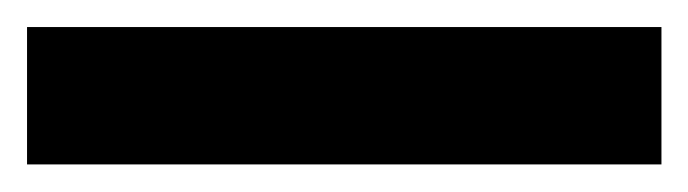

<svg xmlns="http://www.w3.org/2000/svg" viewBox="-20 -20 509 142"><path d="M469.2 0V101.6H0V0Z"/></svg>

Font: Inter 18pt SemiBold
Style: Regular
Weight: 600
Designer: Rasmus Andersson
Foundry: rsms
Version: Version 4.001;git-66647c0bb